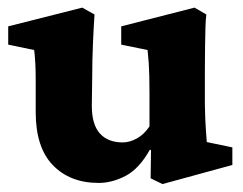

<svg xmlns="http://www.w3.org/2000/svg" viewBox="-20 -458 622 491"><path d="M508.8 -94.7 574.2 -81.1V-36.1L395.5 12.7L365.2 -2L366.2 -74.2L363.3 -75.2Q335.9 -26.4 301.3 -8.3Q266.6 9.8 232.4 9.8Q159.2 9.8 115.2 -35.6Q71.3 -81.1 71.3 -170.9V-253.9Q71.3 -277.3 70.3 -295.9Q69.3 -314.5 67.4 -330.1L1 -343.8V-390.6L190.4 -438.5L221.7 -420.9Q219.7 -392.6 217.8 -348.6Q215.8 -304.7 215.8 -260.7L214.8 -187.5Q214.8 -139.6 235.4 -116.7Q255.9 -93.8 293.9 -93.8Q311.5 -93.8 330.1 -104Q348.6 -114.3 362.3 -134.8V-218.8Q362.3 -245.1 361.8 -263.2Q361.3 -281.2 360.4 -296.4Q359.4 -311.5 357.4 -330.1L290 -343.8V-390.6L477.5 -438.5L507.8 -420.9Q505.9 -408.2 505.4 -388.7Q504.9 -369.1 504.4 -340.3Q503.9 -311.5 503.9 -272.5V-191.4Q503.9 -177.7 504.9 -154.8Q505.9 -131.8 508.8 -94.7Z"/></svg>

Font: Crimson Pro ExtraBold
Style: Regular
Weight: 800
Designer: Jacques Le Bailly
Foundry: Baron von Fonthausen
Version: Version 1.003